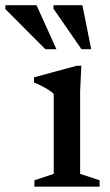

<svg xmlns="http://www.w3.org/2000/svg" viewBox="-100 -700 411 720"><path d="M205 -453.5 200.5 -359V-48L273.5 -24V0H29V-24L101.5 -48V-347.5Q96 -354 84 -361.8Q72 -369.5 57.2 -377.2Q42.5 -385 27.5 -390.5V-410L188 -453.5ZM111.5 -515.5H70L-80 -666V-680.5H37ZM242 -515.5H205.5L100.5 -667.5V-680.5H209Z"/></svg>

Font: Newsreader 16pt 16pt Medium
Style: Regular
Weight: 500
Version: Version 1.003